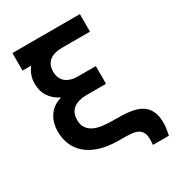

<svg xmlns="http://www.w3.org/2000/svg" viewBox="-197 -838 980 1072"><g transform="rotate(-30 293.0 -302.0)"><path d="M321.5 0Q257 0 206.2 -14.2Q155.5 -28.5 120.5 -56Q85.5 -83.5 67 -123.5Q48.5 -163.5 48.5 -214.5Q48.5 -239.5 55 -264Q61.5 -288.5 75 -309.5Q88.5 -330.5 109.8 -346Q131 -361.5 160.5 -369Q117.5 -390 94 -425Q70.5 -460 70.5 -511Q70.5 -537.5 79.2 -562Q88 -586.5 104 -607H48.5V-720H483.5V-607H303.5Q250.5 -607 222 -583.8Q193.5 -560.5 193.5 -516Q193.5 -471.5 221.8 -447.8Q250 -424 301.5 -424H415.5V-310H293Q235 -310 204.8 -286Q174.5 -262 174.5 -215Q174.5 -184.5 187.8 -164.5Q201 -144.5 224 -133Q247 -121.5 278.2 -117.2Q309.5 -113 346 -113Q375 -113 401.5 -112.2Q428 -111.5 451.5 -108.5Q475 -105.5 495 -99.2Q515 -93 531.5 -82Q548.5 -70.5 560.8 -53Q573 -35.5 579.2 -11.2Q585.5 13 584.5 44.8Q583.5 76.5 574.5 116.5H471.5Q476.5 72 469.2 48.2Q462 24.5 441.5 13.5Q422.5 3.5 393 1.5Q363.5 -0.5 321.5 0Z"/></g></svg>

Font: Vela Sans Bd
Style: Bold
Weight: 700
Designer: Principal design: Mikhail Sharanda - project Manrope.
Design modification: Ravid Balaliev
Foundry: Mikhail Sharanda
Version: Version 1.001